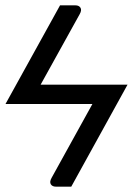

<svg xmlns="http://www.w3.org/2000/svg" viewBox="-28 -526 520 718"><path d="M317.5 -137H-7.5L196.5 -506H254Q267.5 -506 273 -497Q278.5 -488 270 -473L124 -209.5H449L238.5 172H181Q167.5 172 162 163Q156.5 154 165 139Z"/></svg>

Font: Lato
Style: Italic
Weight: 400
Italic angle: -7°
Designer: Lukasz Dziedzic
Foundry: tyPoland Lukasz Dziedzic
Version: Version 2.007; 2014-02-27